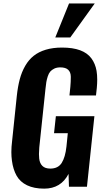

<svg xmlns="http://www.w3.org/2000/svg" viewBox="-20 -1100 607 1131"><path d="M305.7 -879.4 386.7 -1079.6H538.1L394 -879.4ZM240.2 11.2Q180.7 11.2 139.6 -8.5Q98.6 -28.3 78.1 -64.5Q57.1 -101.6 50.3 -153.3Q46.9 -177.7 46.9 -204.1Q46.9 -234.9 51.3 -269.5L79.1 -535.6Q85 -590.3 96.4 -633.3Q107.9 -676.3 128.4 -711.9Q148.9 -747.6 178.2 -771Q207.5 -794.4 249.5 -807.1Q291.5 -819.8 345.2 -819.8Q408.7 -819.8 451.7 -804Q494.6 -788.1 518.1 -756.6Q541.5 -725.1 548.8 -682.6Q552.7 -659.2 552.7 -630.9Q552.7 -608.4 550.3 -582.5L545.4 -537.6H389.2L394.5 -589.8Q397 -619.1 397 -641.6Q397 -645.5 397 -649.4Q396.5 -674.8 381.6 -689Q366.7 -703.1 335 -703.1Q314.5 -703.1 299.6 -695.8Q284.7 -688.5 275.9 -678.2Q267.1 -668 261.2 -649.7Q255.4 -631.3 252.9 -616.5Q250.5 -601.6 248 -577.6L211.4 -231.4Q209.5 -210.4 209.5 -192.4Q210 -178.2 210.9 -166Q213.9 -138.2 229.7 -122.6Q245.6 -106.9 276.4 -106.9Q322.3 -106.9 343.5 -140.4Q364.7 -173.8 371.6 -237.8L379.4 -315.4H298.3L309.1 -415.5H536.1L492.2 0H386.2L383.8 -75.7Q338.9 11.2 240.2 11.2Z"/></svg>

Font: Oswald
Style: Demi-Bold
Weight: 600
Designer: Vernon Adams
Foundry: Vernon Adams
Version: 3.0; ttfautohint (v0.94.23-7a4d-dirty) -l 8 -r 50 -G 200 -x 